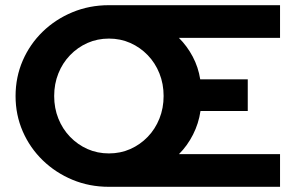

<svg xmlns="http://www.w3.org/2000/svg" viewBox="-20 -720 1140 740"><path d="M399.7 0Q324.6 0 259.4 -27.1Q194.1 -54.3 144.8 -102.1Q95.4 -150 67.7 -213.5Q40 -277.1 40 -349.5Q40 -423 67.7 -486.7Q95.4 -550.3 144.7 -598.1Q194.1 -645.9 259.3 -672.9Q324.6 -700 399.7 -700H1059.3V-574.1H669.4Q701.1 -542.6 722.8 -501.7Q744.4 -460.9 751.7 -414.2H934.9V-292.1H752.7Q745.7 -244.1 724 -201.4Q702.4 -158.6 669.7 -125.9H1059.3V0ZM399.8 -128.7Q444.2 -128.7 482.3 -145.6Q520.4 -162.6 549.3 -192.5Q578.3 -222.5 594.4 -262.9Q610.6 -303.2 610.6 -350.1Q610.6 -396.9 594.4 -437.2Q578.3 -477.5 549.3 -507.5Q520.4 -537.4 482.3 -554.4Q444.2 -571.3 399.8 -571.3Q355.4 -571.3 317.2 -554.4Q279.1 -537.4 250.2 -507.5Q221.2 -477.5 205 -437.1Q188.8 -396.8 188.8 -349.9Q188.8 -303.1 205 -262.8Q221.2 -222.5 250.2 -192.5Q279.1 -162.6 317.2 -145.6Q355.4 -128.7 399.8 -128.7Z"/></svg>

Font: Red Hat Display VF
Style: Regular
Weight: 300
Designer: Pentagram, MCKL
Foundry: Pentagram, MCKL
Version: Version 1.023